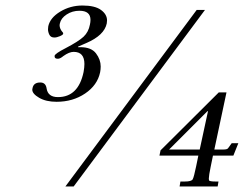

<svg xmlns="http://www.w3.org/2000/svg" viewBox="-20 -676 915 696"><path d="M263 -505H271Q311 -505 328 -482.5Q345 -460 345 -435Q345 -425 343 -414Q333 -367 288.5 -337Q244 -307 185 -307Q147 -307 122 -321.5Q97 -336 97 -351Q97 -354 98 -357Q102 -377 126 -377Q146 -377 149 -355Q154 -324 190 -324Q264 -324 283 -415Q286 -432 286 -444Q286 -488 247 -488Q231 -488 210 -473Q198 -463 190 -463Q178 -463 178 -471Q178 -473 178 -474Q180 -482 217 -501Q265 -526 283 -543Q301 -560 306 -587Q308 -596 308 -604Q308 -637 268 -637Q242 -637 221.5 -623.5Q201 -610 197 -591Q196 -588 196 -585Q196 -571 208 -558Q209 -557 209 -555Q209 -555 209 -554Q209 -550 197.5 -545Q186 -540 177 -540Q164 -540 159 -550Q154 -560 154 -570Q154 -575 155 -581Q162 -612 198.5 -634Q235 -656 279 -656Q324 -656 346 -640Q368 -624 368 -602Q368 -597 367 -591Q358 -548 293 -520L263 -507ZM247 0H217L693 -640H723ZM699 -112H558L562 -131L773 -341H801L757 -134H790Q804 -134 807 -139L820 -157H844L826 -112H752L744 -73Q737 -39 737 -29Q737 -28 737.5 -23Q738 -18 761 -18H772L769 0H631L634 -18H650Q674 -18 678.5 -26Q683 -34 691 -73ZM704 -134 734 -273H732L593 -134Z"/></svg>

Font: New Athena Unicode
Style: Italic
Weight: 400
Designer: J. Rusten 1997; rev. by R. Hancock 2001, 2002, rev. by D. Mastronarde 2002-2019
Foundry: Society for Classical Studies (formerly American Philological Association)
Version: Version 5.008